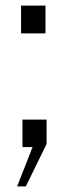

<svg xmlns="http://www.w3.org/2000/svg" viewBox="-20 -524 263 684"><path d="M55 -405H142V-504H55ZM41 140H72L146 -11V-98H60V0H96Z"/></svg>

Font: 18Franklin Light
Style: Regular
Weight: 300
Designer: Pablo Impallari, Rodrigo Fuenzalida (Modified by Dan O. Williams)
Version: Version 0.025;PS 000.025;hotconv 1.0.88;makeotf.lib2.5.64775